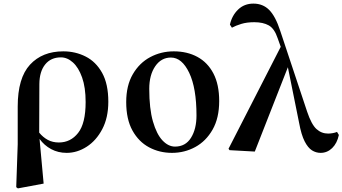

<svg xmlns="http://www.w3.org/2000/svg" viewBox="-20 -839 1915 1074"><path d="M70.8 208 79.1 -32.2V-243.2Q79.1 -402.8 147.9 -477.3Q216.8 -551.8 334 -551.8Q401.9 -551.8 459.2 -522.7Q516.6 -493.7 551.3 -431.4Q585.9 -369.1 585.9 -270Q585.9 -180.7 552 -116.5Q518.1 -52.2 464.8 -18.1Q411.6 16.1 353 16.1Q305.2 16.1 266.1 -4.9Q227.1 -25.9 201.2 -62L224.1 188L80.1 214.8ZM199.2 -97.2Q220.2 -71.3 247.3 -56.6Q274.4 -42 309.1 -42Q375 -42 417 -95.5Q459 -148.9 459 -268.1Q459 -350.1 439.2 -405.8Q419.4 -461.4 387.9 -489.7Q356.4 -518.1 320.8 -518.1Q264.6 -518.1 232.7 -478.5Q200.7 -439 200.2 -369.1Z M941.9 16.1Q872.1 16.1 814 -14.9Q755.9 -45.9 720.9 -108.9Q686 -171.9 686 -268.1Q686 -360.4 722.9 -423.8Q759.8 -487.3 820.3 -519.5Q880.9 -551.8 952.1 -551.8Q1026.9 -551.8 1084.2 -520.8Q1141.6 -489.7 1173.8 -428Q1206.1 -366.2 1206.1 -273.9Q1206.1 -178.7 1169.2 -114Q1132.3 -49.3 1072.3 -16.6Q1012.2 16.1 941.9 16.1ZM959 -19Q1017.6 -19 1048.3 -68.1Q1079.1 -117.2 1079.1 -192.9Q1079.1 -346.7 1038.3 -431.9Q997.6 -517.1 936 -517.1Q881.8 -517.1 848.4 -468.5Q814.9 -419.9 814.9 -341.8Q814.9 -231.4 835.4 -159.9Q856 -88.4 888.7 -53.7Q921.4 -19 959 -19Z M1773.4 16.1Q1747.6 16.1 1725.1 2Q1702.6 -12.2 1684.1 -48.3Q1665.5 -84.5 1653.3 -150.9L1590.3 -462.9L1405.3 8.8L1264.2 1L1258.3 -6.8L1550.3 -577.1L1533.2 -625Q1515.1 -679.2 1483.4 -697Q1451.7 -714.8 1402.3 -714.8Q1360.8 -714.8 1329.8 -705.3Q1298.8 -695.8 1277.3 -684.1L1266.1 -701.2Q1277.3 -752 1311.8 -785.4Q1346.2 -818.8 1397.5 -818.8Q1450.7 -818.8 1485.8 -783.4Q1521 -748 1547.4 -667L1698.2 -213.9Q1722.2 -142.6 1750.2 -117.2Q1778.3 -91.8 1815.4 -91.8Q1826.7 -91.8 1840.8 -94.2Q1855 -96.7 1865.2 -101.1L1875.5 -84Q1865.7 -37.6 1838.1 -10.7Q1810.5 16.1 1773.4 16.1Z"/></svg>

Font: Source Han Serif TW
Style: Bold
Weight: 700
Designer: Ryoko NISHIZUKA Ë•øÂ°öÊ∂ºÂ≠ê (kana & ideographs); Frank Grie√ühammer (Latin, Greek & Cyrillic); Wenlong ZHANG Âº†ÊñáÈæô 
Foundry: Adobe
Version: Version 2.003;hotconv 1.1.1;makeotfexe 2.6.0